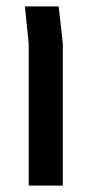

<svg xmlns="http://www.w3.org/2000/svg" viewBox="-20 -582 280 602"><path d="M70 0V-445L58 -562H164L177 -445V0Z"/></svg>

Font: Assistant SemiBold
Style: Regular
Weight: 600
Designer: Hebrew By Ben Nathan, Latin by Paul Hunt
Version: Version 3.000